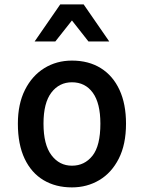

<svg xmlns="http://www.w3.org/2000/svg" viewBox="-20 -826 640 854"><path d="M300 7.5Q227.5 7.5 173.5 -24.8Q119.5 -57 89.5 -120.2Q59.5 -183.5 59.5 -276Q59.5 -363.5 91 -426.2Q122.5 -489 177 -522.8Q231.5 -556.5 300 -556.5Q374.5 -556.5 428.5 -522.8Q482.5 -489 511.5 -426.2Q540.5 -363.5 540.5 -276Q540.5 -183.5 508.2 -120.2Q476 -57 421.5 -24.8Q367 7.5 300 7.5ZM300 -89Q356 -89 391.2 -133.2Q426.5 -177.5 426.5 -276Q426.5 -367 392.8 -413.5Q359 -460 300 -460Q243.5 -460 208.5 -414.2Q173.5 -368.5 173.5 -276Q173.5 -182.5 208.8 -135.8Q244 -89 300 -89ZM134 -641.5 248 -806.5H352L466 -641.5H373.5L300 -735L226 -641.5Z"/></svg>

Font: Spline Sans Mono Medium
Style: Regular
Weight: 500
Monospace: yes
Version: Version 1.004